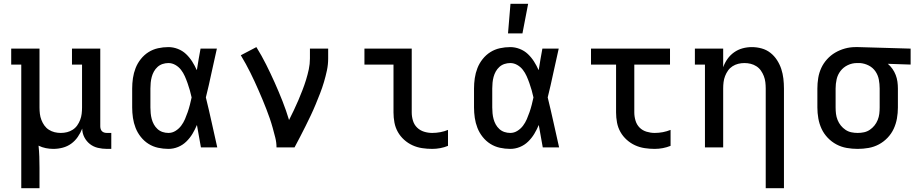

<svg xmlns="http://www.w3.org/2000/svg" viewBox="-20 -776 4840 1011"><path d="M92 215V-436H39V-520H188V-210Q188 -193 190 -176.5Q192 -160 198 -144.5Q204 -129 213.5 -115.5Q223 -102 237 -93Q251 -84 267 -80Q283 -76 300 -76Q317 -76 333 -80Q349 -84 363 -93Q377 -102 386.5 -115.5Q396 -129 402 -144.5Q408 -160 410 -176.5Q412 -193 412 -210V-436H359V-520H508V-111Q508 -104 510 -97Q512 -90 517 -85Q522 -80 529 -78Q536 -76 543 -76H566V8H543Q519 8 495.5 2.5Q472 -3 453.5 -17.5Q435 -32 424 -53.5Q413 -75 413 -99Q404 -76 389.5 -55Q375 -34 355 -19.5Q335 -5 310.5 1.5Q286 8 261 8Q241 8 221 4Q201 0 183 -9Q186 20 187 49Q188 78 188 107V215Z M867 8Q839 8 812 2Q785 -4 762 -18.5Q739 -33 721.5 -55Q704 -77 694 -102.5Q684 -128 680 -155.5Q676 -183 676 -210V-310Q676 -337 680 -364.5Q684 -392 694 -417.5Q704 -443 721.5 -465Q739 -487 762 -501.5Q785 -516 812 -522Q839 -528 867 -528Q892 -528 916.5 -518.5Q941 -509 959.5 -491.5Q978 -474 992 -452Q1006 -430 1016 -407V-408L1017 -409Q1021 -437 1026 -464.5Q1031 -492 1036 -520H1122Q1107 -456 1093.5 -391.5Q1080 -327 1064 -263Q1080 -198 1094.5 -132Q1109 -66 1124 0H1038Q1033 -29 1027.5 -58.5Q1022 -88 1017 -118Q1007 -94 993.5 -71.5Q980 -49 961 -30.5Q942 -12 917.5 -2Q893 8 867 8ZM867 -76Q887 -76 904.5 -87Q922 -98 934 -114Q946 -130 954 -148.5Q962 -167 968.5 -186Q975 -205 980 -224.5Q985 -244 989 -263Q985 -282 979.5 -301Q974 -320 967.5 -338.5Q961 -357 953 -375Q945 -393 933 -408.5Q921 -424 903.5 -434Q886 -444 867 -444Q851 -444 836 -439Q821 -434 809.5 -423.5Q798 -413 790.5 -399.5Q783 -386 779 -371Q775 -356 773.5 -340.5Q772 -325 772 -310V-210Q772 -195 773.5 -179.5Q775 -164 779 -149Q783 -134 790.5 -120.5Q798 -107 809.5 -96.5Q821 -86 836 -81Q851 -76 867 -76Z M1436 0Q1436 -26 1429.5 -51.5Q1423 -77 1416 -102.5Q1409 -128 1400.5 -152.5Q1392 -177 1382.5 -201.5Q1373 -226 1363 -250Q1353 -274 1342.5 -298Q1332 -322 1321 -346Q1310 -370 1298.5 -393Q1287 -416 1274.5 -439Q1262 -462 1248 -485L1330 -528Q1358 -483 1381.5 -436Q1405 -389 1426.5 -341Q1448 -293 1467.5 -243.5Q1487 -194 1502 -144Q1515 -170 1527.5 -196Q1540 -222 1551 -248Q1562 -274 1572.5 -301Q1583 -328 1591.5 -355.5Q1600 -383 1606 -411Q1612 -439 1612 -468V-520H1708V-468Q1708 -436 1701.5 -405.5Q1695 -375 1686 -344.5Q1677 -314 1665.5 -284.5Q1654 -255 1642 -226Q1630 -197 1616.5 -168.5Q1603 -140 1589 -112Q1575 -84 1560.5 -56Q1546 -28 1531 0Z M2256 8Q2229 8 2202.5 4Q2176 0 2152 -11Q2128 -22 2108 -40Q2088 -58 2075 -81Q2062 -104 2057 -130.5Q2052 -157 2052 -184V-436H1899V-520H2148V-184Q2148 -162 2154.5 -140.5Q2161 -119 2176.5 -104Q2192 -89 2213 -82.5Q2234 -76 2256 -76Q2277 -76 2298.5 -80Q2320 -84 2339 -92V-8Q2320 0 2298.5 4Q2277 8 2256 8Z M2667 8Q2639 8 2612 2Q2585 -4 2562 -18.5Q2539 -33 2521.5 -55Q2504 -77 2494 -102.5Q2484 -128 2480 -155.5Q2476 -183 2476 -210V-310Q2476 -337 2480 -364.5Q2484 -392 2494 -417.5Q2504 -443 2521.5 -465Q2539 -487 2562 -501.5Q2585 -516 2612 -522Q2639 -528 2667 -528Q2692 -528 2716.5 -518.5Q2741 -509 2759.5 -491.5Q2778 -474 2792 -452Q2806 -430 2816 -407V-408L2817 -409Q2821 -437 2826 -464.5Q2831 -492 2836 -520H2922Q2907 -456 2893.5 -391.5Q2880 -327 2864 -263Q2880 -198 2894.5 -132Q2909 -66 2924 0H2838Q2833 -29 2827.5 -58.5Q2822 -88 2817 -118Q2807 -94 2793.5 -71.5Q2780 -49 2761 -30.5Q2742 -12 2717.5 -2Q2693 8 2667 8ZM2667 -76Q2687 -76 2704.5 -87Q2722 -98 2734 -114Q2746 -130 2754 -148.5Q2762 -167 2768.5 -186Q2775 -205 2780 -224.5Q2785 -244 2789 -263Q2785 -282 2779.5 -301Q2774 -320 2767.5 -338.5Q2761 -357 2753 -375Q2745 -393 2733 -408.5Q2721 -424 2703.5 -434Q2686 -444 2667 -444Q2651 -444 2636 -439Q2621 -434 2609.5 -423.5Q2598 -413 2590.5 -399.5Q2583 -386 2579 -371Q2575 -356 2573.5 -340.5Q2572 -325 2572 -310V-210Q2572 -195 2573.5 -179.5Q2575 -164 2579 -149Q2583 -134 2590.5 -120.5Q2598 -107 2609.5 -96.5Q2621 -86 2636 -81Q2651 -76 2667 -76ZM2655 -600 2668 -756H2761L2731 -600Z M3427 8Q3401 8 3374.5 4Q3348 0 3324 -11Q3300 -22 3280 -40Q3260 -58 3247 -81Q3234 -104 3229 -130.5Q3224 -157 3224 -184V-436H3092V-520H3508V-436H3320V-184Q3320 -162 3326.5 -140.5Q3333 -119 3348 -104Q3363 -89 3384.5 -82.5Q3406 -76 3427 -76Q3449 -76 3470 -80Q3491 -84 3511 -92V-8Q3491 0 3470 4Q3449 8 3427 8Z M4012 215V-310Q4012 -327 4010 -343.5Q4008 -360 4002 -375.5Q3996 -391 3986.5 -404.5Q3977 -418 3963 -427Q3949 -436 3933 -440Q3917 -444 3900 -444Q3883 -444 3867 -440Q3851 -436 3837 -427Q3823 -418 3813.5 -404.5Q3804 -391 3798 -375.5Q3792 -360 3790 -343.5Q3788 -327 3788 -310V0H3692V-436H3639V-520H3788V-422Q3796 -445 3810.5 -465.5Q3825 -486 3845.5 -500.5Q3866 -515 3890 -521.5Q3914 -528 3939 -528Q3965 -528 3990.5 -521Q4016 -514 4036.5 -498Q4057 -482 4071.5 -459.5Q4086 -437 4094 -412.5Q4102 -388 4105 -362Q4108 -336 4108 -310V215Z M4496 8Q4467 8 4438.5 3Q4410 -2 4384.5 -15.5Q4359 -29 4338.5 -50.5Q4318 -72 4306 -98Q4294 -124 4289 -152.5Q4284 -181 4284 -210V-310Q4284 -338 4288.5 -365.5Q4293 -393 4304.5 -418Q4316 -443 4335 -464Q4354 -485 4378 -499Q4402 -513 4429 -520.5Q4456 -528 4484 -528H4500L4775 -520V-436L4655 -440Q4669 -428 4679.5 -413Q4690 -398 4696.5 -381Q4703 -364 4705.5 -346Q4708 -328 4708 -310V-210Q4708 -181 4703 -152.5Q4698 -124 4686 -98Q4674 -72 4653.5 -50.5Q4633 -29 4607.5 -15.5Q4582 -2 4553.5 3Q4525 8 4496 8ZM4496 -76Q4513 -76 4529.5 -79.5Q4546 -83 4560 -92.5Q4574 -102 4584.5 -115Q4595 -128 4601.5 -144Q4608 -160 4610 -176.5Q4612 -193 4612 -210V-310Q4612 -334 4607.5 -357.5Q4603 -381 4589.5 -400.5Q4576 -420 4554.5 -431Q4533 -442 4509 -444H4492Q4467 -444 4444 -433Q4421 -422 4406 -402.5Q4391 -383 4385.5 -359Q4380 -335 4380 -310V-210Q4380 -193 4382 -176.5Q4384 -160 4390.5 -144Q4397 -128 4407.5 -115Q4418 -102 4432 -92.5Q4446 -83 4462.5 -79.5Q4479 -76 4496 -76Z"/></svg>

Font: Iosevka HT Medium Extended
Style: Regular
Weight: 500
Width: 7
Monospace: yes
Designer: Belleve Invis
Foundry: Belleve Invis
Version: Version 32.3.0; ttfautohint (v1.8.4)